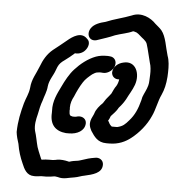

<svg xmlns="http://www.w3.org/2000/svg" viewBox="-60 -745 989 1023"><g transform="rotate(5 435.0 -233.5)"><path d="M199 216H226C237 216 256 213 267 211H273C277 212 282 212 286 213C318 223 343 211 375 207C394 204 410 196 428 193C467 184 521 173 520 126C520 103 498 87 472 94C451 97 426 104 407 111L394 115C392 116 390 116 386 117C369 119 356 121 341 126H338C337 126 335 126 333 125C317 121 294 118 276 121C271 122 258 125 251 125H234C219 125 208 126 195 128H192L190 126C184 110 179 101 173 85L165 63C157 34 153 5 144 -22C137 -51 144 -84 151 -111C155 -133 162 -165 170 -185C176 -209 189 -235 191 -264C195 -299 216 -324 226 -353L233 -371C241 -389 252 -399 268 -410C288 -424 300 -435 320 -452C342 -449 363 -460 373 -472C389 -489 398 -519 377 -535C344 -570 299 -539 272 -516C246 -494 226 -479 201 -459C171 -434 153 -403 138 -363C124 -326 101 -294 98 -248C94 -214 81 -194 72 -162C59 -113 48 -67 47 -7C49 12 56 38 62 55C68 93 79 126 93 157C105 186 120 219 159 219C170 220 188 217 199 216ZM526 -367C527 -346 544 -331 567 -334C566 -332 566 -330 566 -328C564 -320 563 -315 560 -308L555 -298C545 -285 540 -271 532 -255C526 -246 517 -237 511 -229C503 -220 498 -209 491 -200C475 -185 457 -164 451 -143C448 -133 442 -124 438 -114C427 -86 432 -69 443 -48C462 -19 481 11 528 11H544C593 11 630 -7 658 -29C699 -61 736 -105 758 -155C775 -190 782 -237 799 -272C812 -301 819 -330 822 -370L823 -394C824 -426 822 -458 813 -481C799 -526 794 -582 768 -614C757 -627 745 -635 733 -646C707 -674 655 -702 604 -679C561 -662 510 -651 468 -633C438 -626 407 -615 392 -592C369 -557 393 -516 436 -534C465 -544 495 -553 524 -566C555 -577 590 -582 619 -596C621 -595 623 -595 624 -595C628 -594 632 -592 637 -591C644 -587 651 -582 657 -576C670 -563 689 -554 696 -536C706 -505 713 -469 722 -436C728 -420 730 -394 729 -373C727 -352 729 -332 724 -315C718 -292 706 -273 698 -251L694 -233C682 -187 667 -152 639 -121C620 -99 609 -87 578 -80H550C549 -80 548 -81 547 -82C539 -88 534 -97 530 -106C529 -107 527 -108 527 -109C532 -117 536 -126 539 -135C551 -148 565 -162 574 -177C575 -179 576 -182 579 -185C592 -199 604 -216 613 -232C626 -259 642 -282 653 -312C675 -374 646 -442 581 -425C553 -419 527 -398 526 -367ZM309 -24H326C368 -24 408 -44 410 -84C411 -108 389 -123 364 -118C360 -117 354 -115 350 -115H337C335 -116 333 -116 330 -117C323 -117 319 -126 319 -133C319 -138 318 -142 318 -145C319 -150 319 -156 318 -161C318 -184 325 -204 335 -222C347 -251 359 -276 375 -301C386 -319 405 -335 421 -348C429 -353 440 -361 452 -361C457 -362 462 -362 467 -362L479 -361C506 -360 532 -382 538 -404C546 -430 530 -451 507 -452L496 -453C470 -453 453 -451 433 -444C390 -428 352 -397 323 -365C299 -339 279 -302 263 -268C245 -231 222 -188 225 -136V-125C221 -61 253 -29 309 -24Z"/></g></svg>

Font: Dictator
Style: Ita
Weight: 500
Version: Version MIL.1277